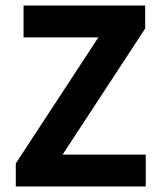

<svg xmlns="http://www.w3.org/2000/svg" viewBox="-20 -673 581 693"><path d="M37 0V-83L335 -538H65V-653H504V-570L206 -115H506V0Z"/></svg>

Font: Assistant
Style: Bold
Weight: 700
Designer: Hebrew By Ben Nathan, Latin by Paul Hunt
Version: Version 3.000